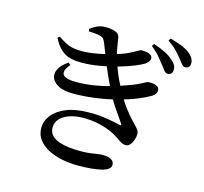

<svg xmlns="http://www.w3.org/2000/svg" viewBox="-123 -975 1247 1173"><g transform="rotate(15 500.0 -388.0)"><path d="M851 -623Q839 -624 829 -636Q819 -648 805 -667Q790 -686 769.5 -711Q749 -736 715 -763L726 -778Q767 -764 798.5 -748.5Q830 -733 851 -713Q869 -698 876 -684Q883 -670 882 -655Q882 -641 873.5 -632Q865 -623 851 -623ZM469 60Q415 60 365.5 50Q316 40 277 19.5Q238 -1 215 -32Q192 -63 192 -105Q192 -149 221.5 -186.5Q251 -224 309 -247.5Q367 -271 455 -271Q515 -271 566 -262.5Q617 -254 648 -246Q658 -244 659 -246.5Q660 -249 656 -255Q641 -279 609 -324Q577 -369 544 -434Q525 -472 504.5 -517.5Q484 -563 465 -611.5Q446 -660 429 -703Q422 -722 413 -731Q404 -740 381 -744Q368 -746 352 -747.5Q336 -749 321 -749L317 -764Q339 -781 362 -791Q385 -801 412 -801Q448 -801 474 -792Q500 -783 504 -758Q507 -742 510 -719.5Q513 -697 518 -673.5Q523 -650 530 -629Q540 -598 551 -569Q562 -540 575.5 -511Q589 -482 607 -448Q641 -387 670 -349.5Q699 -312 721.5 -289Q744 -266 756.5 -251Q769 -236 769 -221Q769 -201 762 -181.5Q755 -162 743.5 -149Q732 -136 717 -136Q702 -136 690 -142.5Q678 -149 663 -160Q648 -171 622 -185Q604 -195 574.5 -205.5Q545 -216 507.5 -223Q470 -230 430 -230Q378 -230 339.5 -217Q301 -204 279.5 -180.5Q258 -157 258 -126Q258 -95 276 -76Q294 -57 323.5 -47Q353 -37 387.5 -33Q422 -29 455 -29Q487 -29 507.5 -31Q528 -33 542.5 -35.5Q557 -38 571 -40Q585 -42 604 -42Q632 -42 651.5 -31Q671 -20 671 2Q671 18 656 29Q641 40 614 46.5Q587 53 550 56.5Q513 60 469 60ZM322 -357Q270 -357 236 -373Q202 -389 190 -415Q178 -441 192 -472Q206 -503 250 -533L265 -521Q227 -480 240 -455Q253 -430 326 -430Q378 -430 431 -438Q484 -446 535.5 -460.5Q587 -475 633 -492Q678 -508 701 -519.5Q724 -531 735.5 -537.5Q747 -544 753 -544Q770 -545 785.5 -542.5Q801 -540 811.5 -532Q822 -524 822 -509Q822 -499 816.5 -489Q811 -479 795 -469Q763 -450 713.5 -430Q664 -410 601.5 -393.5Q539 -377 468 -367Q397 -357 322 -357ZM326 -553Q283 -553 251.5 -561.5Q220 -570 194 -593.5Q168 -617 145 -662L157 -672Q184 -654 205.5 -642.5Q227 -631 251.5 -626Q276 -621 312 -621Q338 -621 374 -626Q410 -631 446.5 -639.5Q483 -648 511 -656Q561 -671 591.5 -686Q622 -701 638.5 -711Q655 -721 661 -721Q678 -721 693.5 -718.5Q709 -716 720 -708.5Q731 -701 731 -687Q731 -678 724.5 -668.5Q718 -659 705 -649Q686 -637 645.5 -620.5Q605 -604 551 -588.5Q497 -573 438.5 -563Q380 -553 326 -553ZM946 -690Q932 -690 922 -702.5Q912 -715 897 -734Q882 -753 862.5 -773.5Q843 -794 805 -821L815 -836Q856 -825 888 -812Q920 -799 939 -784Q959 -768 967 -753Q975 -738 975 -722Q975 -707 967.5 -698.5Q960 -690 946 -690Z"/></g></svg>

Font: Noto Serif KR SemiBold
Style: Regular
Weight: 600
Designer: Ryoko NISHIZUKA 西塚涼子 (kana & ideographs); Frank Grießhammer (Latin, Greek & Cyrillic); Wenlong ZHANG 张文龙 (bopomofo); San
Foundry: Adobe
Version: Version 2.003-H1;hotconv 1.1.1;makeotfexe 2.6.0